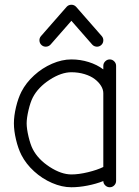

<svg xmlns="http://www.w3.org/2000/svg" viewBox="-20 -789 586 809"><path d="M280.8 -538.6Q318.4 -538.6 353.6 -527.6Q388.9 -516.6 415.3 -496.6V-511.5Q415.3 -522.5 423.3 -530.5Q431.4 -538.6 442.4 -538.6Q453.4 -538.6 461.3 -530.5Q469.2 -522.5 469.2 -511.5V-71.8V-68.6V-26.9Q469.2 -15.9 461.3 -7.9Q453.4 0 442.4 0Q431.6 0 423.6 -7.7Q415.5 -15.4 415.3 -26.1Q384.3 -13.9 348.5 -7Q312.7 0 280.8 0Q241 0 199.3 -18.1Q157.7 -36.1 123.7 -67.1Q89.6 -98.1 70.3 -135.7Q56.4 -163.1 47.5 -200.6Q38.6 -238 38.6 -269.3Q38.6 -300.5 47.5 -337.9Q56.4 -375.2 70.3 -402.6Q89.6 -440.2 123.7 -471.3Q157.7 -502.4 199.3 -520.5Q241 -538.6 280.8 -538.6ZM280.8 -54Q311.8 -54 350.7 -63.4Q389.6 -72.8 415.3 -85.4V-396.2Q415.3 -411.9 405.6 -427.5Q396 -443.1 379 -455.9Q362.1 -468.8 336.2 -476.7Q310.3 -484.6 280.8 -484.6Q238.3 -484.6 189.3 -452.9Q140.4 -421.1 118.2 -378.2Q108.2 -358.9 100.2 -325.3Q92.3 -291.7 92.3 -269.3Q92.3 -246.8 100.2 -213.3Q108.2 -179.7 118.2 -160.4Q140.4 -117.4 189.3 -85.7Q238.3 -54 280.8 -54ZM152.8 -637 260.5 -760Q268.8 -769 280.8 -769Q292.7 -769 301 -760L408.7 -637Q416 -628.7 415.3 -617.4Q414.6 -606.2 406.2 -598.9Q397.9 -591.6 386.7 -592.4Q375.5 -593.3 368.2 -601.6L280.8 -701.4L193.4 -601.6Q186 -593.3 174.8 -592.4Q163.6 -591.6 155.3 -598.9Q147 -606.2 146.2 -617.4Q145.5 -628.7 152.8 -637Z"/></svg>

Font: Tecnico
Style: Fino
Weight: 400
Version: Version 1.3